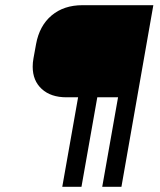

<svg xmlns="http://www.w3.org/2000/svg" viewBox="-20 -720 618 740"><path d="M571 -700 448 0H374L435 -345H355L294 0H220L281 -345H236Q176 -345 141 -377Q106 -409 106 -463Q106 -479 109 -495L119 -550Q132 -621 179 -660.5Q226 -700 298 -700Z"/></svg>

Font: Bai Jamjuree
Style: Italic
Weight: 400
Italic angle: -10°
Version: Version 1.000; ttfautohint (v1.6)